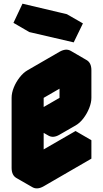

<svg xmlns="http://www.w3.org/2000/svg" viewBox="-20 -971 560 1042"><path d="M217 -540 390 -640Q424 -660 450 -645Q476 -630 476 -590V-440Q476 -414 464 -384Q452 -354 432.5 -328.5Q413 -303 390 -290L303 -240Q269 -220 243 -235Q217 -250 217 -290V-60L476 -210V-110L217 40Q182 60 156 45Q130 30 130 -10V-390Q130 -417 142 -446.5Q154 -476 174 -501.5Q194 -527 217 -540ZM189 -901 430 -844 380 -741 139 -797ZM390 -540 217 -440V-290L390 -390ZM476 -210 217 -60 130 -110 390 -260ZM430 -844 189 -901 102 -951 343 -894ZM390 -540V-390L303 -440V-590ZM217 -290Q217 -250 243 -235L156 -285Q130 -300 130 -340ZM390 -390 217 -290 130 -340 303 -440ZM450 -645Q424 -660 390 -640L217 -540Q194 -527 174 -501.5Q154 -476 142 -446.5Q130 -417 130 -390V-10Q130 30 156 45L69 -5Q43 -20 43 -60V-440Q43 -467 55 -496.5Q67 -526 87 -551.5Q107 -577 130 -590L303 -690Q338 -710 364 -695ZM189 -901 139 -797 53 -847 102 -951Z"/></svg>

Font: Nabla
Style: Regular
Weight: 400
Designer: Arthur Reinders Folmer
Foundry: Typearture
Version: Version 1.002